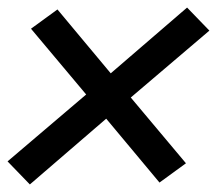

<svg xmlns="http://www.w3.org/2000/svg" viewBox="-37 -594 574 508"><path d="M42 -106 -17 -167 191 -344 45 -518 115 -569 256 -400 458 -574 517 -513 309 -336 455 -162 385 -111 244 -280Z"/></svg>

Font: Iosevka SS18 Medium
Style: Italic
Weight: 500
Italic angle: -9°
Monospace: yes
Designer: Belleve Invis
Foundry: Belleve Invis
Version: Version 25.1.1; ttfautohint (v1.8.4)